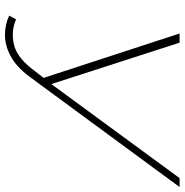

<svg xmlns="http://www.w3.org/2000/svg" viewBox="-5 -735 744 774"><g transform="rotate(90 367.0 -348.0)"><path d="M58 -41Q102 -21 154.5 -31Q207 -41 256 -103L294 -152L115 -700H152L319 -183L698 -700H734L287 -92Q248 -41 205.5 -18.5Q163 4 121 4Q79 4 43 -13Z"/></g></svg>

Font: Montserrat ExtraLight
Style: Italic
Weight: 200
Italic angle: -11.3°
Designer: Julieta Ulanovsky
Foundry: Julieta Ulanovsky
Version: Version 9.000; ttfautohint (v1.8.4.7-5d5b)